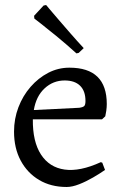

<svg xmlns="http://www.w3.org/2000/svg" viewBox="-20 -734 488 766"><path d="M246 12Q183 12 136 -16Q89 -44 62.5 -93.5Q36 -143 36 -209Q36 -260 53.5 -306Q71 -352 102 -387.5Q133 -423 172.5 -443.5Q212 -464 257 -464Q406 -464 406 -319Q406 -306 404 -292Q402 -278 400 -270L387 -258H111Q110 -169 143.5 -117.5Q177 -66 238 -57.5Q299 -49 382 -87L388 -85L399 -56Q379 -42 351.5 -26Q324 -10 296 1Q268 12 246 12ZM115 -295 296 -304Q311 -306 316 -311Q321 -316 321 -331Q321 -371 299.5 -392Q278 -413 238 -413Q192 -413 158 -381.5Q124 -350 115 -295ZM285 -521Q243 -559 204.5 -590.5Q166 -622 141.5 -641Q117 -660 117 -660L116 -671L154 -712L164 -714Q164 -714 177 -698.5Q190 -683 212 -657.5Q234 -632 260.5 -601.5Q287 -571 314 -542L294 -523Z"/></svg>

Font: Alegreya
Style: Regular
Weight: 400
Designer: Juan Pablo del Peral
Foundry: Huerta Tipografica
Version: Version 2.009